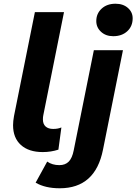

<svg xmlns="http://www.w3.org/2000/svg" viewBox="-20 -807 731 1029"><path d="M50 -136Q50 -157 55 -185L167 -742H323L212 -189Q210 -181 210 -167Q210 -142 224.5 -129Q239 -116 265 -116Q291 -116 309 -124L293 -5Q253 8 209 8Q134 8 92 -30Q50 -68 50 -136ZM171 172 233 59Q260 78 298 78Q330 78 348.5 59Q367 40 375 -1L483 -538H639L532 -5Q491 202 300 202Q222 202 171 172ZM496 -694Q496 -734 524.5 -760.5Q553 -787 599 -787Q640 -787 665.5 -764.5Q691 -742 691 -709Q691 -666 662 -639.5Q633 -613 587 -613Q547 -613 521.5 -636.5Q496 -660 496 -694Z"/></svg>

Font: Montserrat Alternates
Style: Bold Italic
Weight: 700
Italic angle: -11.3°
Designer: Julieta Ulanovsky
Foundry: Julieta Ulanovsky
Version: Version 7.200